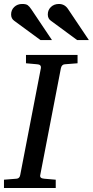

<svg xmlns="http://www.w3.org/2000/svg" viewBox="-35 -948 468 968"><path d="M356 -629 292 -624Q276 -623 272 -604L168 -66Q166 -58 170.5 -53Q175 -48 188 -47L246 -42V0H-15V-42L48 -47Q64 -48 67 -66L171 -604Q174 -623 152 -624L96 -629V-671H356ZM413 -746H354L222 -843Q206 -854 206 -875Q206 -898 222 -913Q238 -928 262 -928Q292 -928 309 -901ZM227 -746H169L37 -843Q21 -854 21 -875Q21 -898 37 -913Q53 -928 77 -928Q96 -928 104.5 -922Q113 -916 123 -901Z"/></svg>

Font: Veleka
Style: Italic
Weight: 400
Italic angle: -12°
Designer: Stefan Peev, Context Ltd, 2016; SIL International, 1997-2014.
Foundry: Stefan Peev, Context Ltd, 2016
Version: Version 1.000